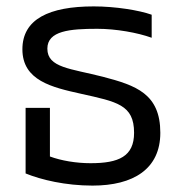

<svg xmlns="http://www.w3.org/2000/svg" viewBox="-20 -570 571 600"><path d="M263 -60C218 -60 171 -68 136 -81V-233H60V-28C109 -8 185 10 269 10C397 10 481 -42 481 -155C481 -277 405 -303 302 -330C201 -356 128 -358 128 -418C128 -474 199 -480 284 -480C342 -480 410 -468 454 -452V-524C415 -538 340 -550 273 -550C133 -550 50 -510 50 -416C50 -318 143 -297 233 -277C345 -252 399 -243 399 -155C399 -81 351 -60 263 -60Z"/></svg>

Font: Kanit Light
Style: Regular
Weight: 300
Designer: Katatrad Team
Foundry: CadsonDemak
Version: Version 1.000;PS 001.000;hotconv 1.0.88;makeotf.lib2.5.64775